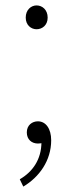

<svg xmlns="http://www.w3.org/2000/svg" viewBox="-20 -523 271 709"><path d="M115 -415C136 -415 156 -430 156 -458C156 -487 136 -503 115 -503C95 -503 75 -487 75 -458C75 -430 95 -415 115 -415ZM66 166C125 131 169 70 169 -5C169 -48 149 -75 120 -75C99 -75 79 -61 79 -34C79 -8 97 7 120 7C133 7 146 4 155 -11L118 -58L133 2C133 66 100 112 53 139Z"/></svg>

Font: Source Han Sans JP VF
Style: Regular
Weight: 250
Designer: Ryoko NISHIZUKA 西塚涼子 (kana, bopomofo & ideographs); Paul D. Hunt (Latin, Greek & Cyrillic); Sandoll Communications 산돌커뮤니
Foundry: Adobe
Version: Version 2.004;hotconv 1.0.118;makeotfexe 2.5.65603